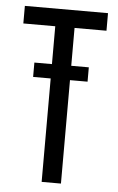

<svg xmlns="http://www.w3.org/2000/svg" viewBox="-51 -737 475 773"><g transform="rotate(5 186.0 -350.0)"><path d="M225 -476V-629H354V-700H18V-629H147V-476H76V-418H147V0H225V-418H296V-476Z"/></g></svg>

Font: VL Bebas Neue Regular
Style: Regular
Weight: 400
Designer: Ryoichi Tsunekawa
Foundry: Ryoichi Tsunekawa
Version: Version 001.003